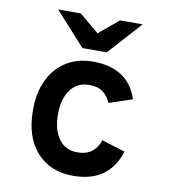

<svg xmlns="http://www.w3.org/2000/svg" viewBox="-83 -803 782 886"><g transform="rotate(10 308.0 -360.0)"><path d="M318 12Q211 12 147.5 -58.5Q84 -129 84 -255Q84 -338.5 113.5 -398.5Q143 -458.5 196 -490.8Q249 -523 320 -523Q399.5 -523 452.8 -489.2Q506 -455.5 530 -384L421 -347Q410 -376.5 385.8 -395.2Q361.5 -414 321 -414Q263.5 -414 232.2 -370.5Q201 -327 201 -255Q201 -182.5 232.2 -140.2Q263.5 -98 319 -98Q360.5 -98 386.2 -117.5Q412 -137 424 -173L533 -139Q510.5 -65 457 -26.5Q403.5 12 318 12ZM259 -576 118 -732H224L316 -655L408 -732H514L373 -576Z"/></g></svg>

Font: Overpass Mono
Style: Bold
Weight: 700
Monospace: yes
Designer: Delve Withrington, Dave Bailey
Foundry: Delve Fonts LLC
Version: Version 4.000